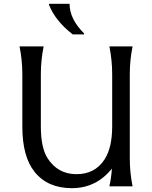

<svg xmlns="http://www.w3.org/2000/svg" viewBox="-20 -982 802 1012"><path d="M238.3 -961.9H346.7Q346.7 -881.8 423.3 -805.7V-800.8H363.3Q271.5 -871.6 238.3 -957ZM678.7 0H556.6Q566.9 -47.4 569.8 -93.3Q486.8 9.8 358.9 9.8Q231.4 9.8 162.6 -75.7Q97.7 -155.8 97.7 -315.4V-590.8Q97.7 -664.1 83 -737.3H210Q195.3 -664.1 195.3 -590.8V-316.4Q195.3 -203.6 230.5 -148.4Q284.2 -64 383.3 -64Q480 -64 530.3 -140.6Q571.3 -202.6 571.3 -316.4V-590.8Q571.3 -664.1 556.6 -737.3H678.7Q664.1 -664.1 664.1 -590.8V-146.5Q664.1 -73.2 678.7 0Z"/></svg>

Font: Classica
Style: Book
Weight: 400
Designer: Wojciech Kalinowski "wmk69" (wmk69@o2.pl)
Foundry: Wojciech Kalinowski "wmk69" (wmk69@o2.pl)
Version: Version 2.1.1; 2021-05-14